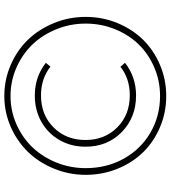

<svg xmlns="http://www.w3.org/2000/svg" viewBox="32 -836 818 923"><g transform="rotate(-90 441.5 -375.0)"><path d="M62 -372.6Q62 -452.6 91.8 -525.1Q121.6 -597.7 172.1 -649.9Q222.7 -702.1 292.7 -732.9Q362.8 -763.7 440.9 -763.7Q519.5 -763.7 590.1 -733.2Q660.6 -702.6 711.2 -650.4Q761.7 -598.1 791.5 -525.6Q821.3 -453.1 821.3 -372.6Q821.3 -292 791.7 -220.2Q762.2 -148.4 711.7 -96.9Q661.1 -45.4 590.6 -15.4Q520 14.6 440.9 14.6Q361.8 14.6 291.5 -15.1Q221.2 -44.9 170.9 -96.2Q120.6 -147.5 91.3 -219.5Q62 -291.5 62 -372.6ZM94.2 -372.6Q94.2 -272 139.4 -190.2Q184.6 -108.4 264.2 -61.8Q343.8 -15.1 440.9 -15.1Q513.7 -15.1 578.1 -42.7Q642.6 -70.3 689 -117.9Q735.4 -165.5 762.2 -231.9Q789.1 -298.3 789.1 -372.6Q789.1 -446.8 761.7 -513.9Q734.4 -581.1 688 -629.2Q641.6 -677.2 577.1 -705.6Q512.7 -733.9 440.9 -733.9Q369.6 -733.9 305.4 -705.6Q241.2 -677.2 194.8 -628.9Q148.4 -580.6 121.3 -513.7Q94.2 -446.8 94.2 -372.6ZM197.3 -373.5Q197.3 -443.4 229.7 -499.3Q262.2 -555.2 318.1 -586.2Q374 -617.2 442.9 -617.2Q533.2 -617.2 600.6 -564L582 -542Q524.9 -587.4 443.8 -587.4Q350.1 -587.4 289.8 -526.9Q229.5 -466.3 229.5 -373.5Q229.5 -281.7 289.8 -221.2Q350.1 -160.6 444.3 -160.6Q525.4 -160.6 581.5 -205.6L600.6 -183.6Q532.7 -130.4 442.9 -130.4Q337.9 -130.4 267.6 -199.2Q197.3 -268.1 197.3 -373.5Z"/></g></svg>

Font: Spartan MB ExtLt
Style: Regular
Weight: 200
Designer: Matt Bailey, Mirko Velimirovic
Foundry: Matt Bailey
Version: Version 1.005